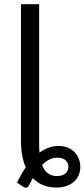

<svg xmlns="http://www.w3.org/2000/svg" viewBox="-20 -714 399 907"><path d="M165 -694.3V-30.8Q165 -9.8 166.5 6.8Q187 -7.8 209 -16.1Q231 -24.4 256.8 -24.4Q282.2 -24.4 301.5 -16.1Q320.8 -7.8 333.5 5.9Q346.2 19.5 352.5 36.9Q358.9 54.2 359.4 72.3Q359.9 90.8 353.5 108.6Q347.2 126.5 333.5 140.4Q319.8 154.3 298.1 163.1Q276.4 171.9 245.6 171.9Q177.2 171.9 135.3 127.4Q130.9 135.3 126.5 143.3Q122.1 151.4 118.2 159.7Q112.8 170.9 105.2 172.6Q97.7 174.3 85.9 166L60.1 148.4Q69.8 128.9 80.1 110.8Q90.3 92.8 101.6 76.7Q79.1 25.9 79.1 -48.8V-694.3ZM251.5 30.8Q230.5 30.8 212.4 40Q194.3 49.3 178.7 65.9Q189.5 92.8 207 105.2Q224.6 117.7 249 117.7Q275.4 117.7 289.3 105.2Q303.2 92.8 303.2 74.2Q303.2 65.9 300.3 58.1Q297.4 50.3 291 44.2Q284.7 38.1 274.9 34.4Q265.1 30.8 251.5 30.8Z"/></svg>

Font: Carlito
Style: Regular
Weight: 400
Designer: Lukasz Dziedzic
Foundry: tyPoland Lukasz Dziedzic
Version: Version 1.103; Beta1; all basic design good, some composites